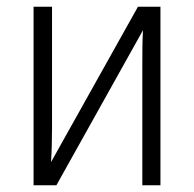

<svg xmlns="http://www.w3.org/2000/svg" viewBox="-20 -552 579 572"><path d="M80 0H148L406 -462C404 -430 404 -392 404 -360V0H458V-532H391L132 -69C134 -100 135 -138 135 -169V-532H80Z"/></svg>

Font: Noto Sans SemiCondensed Light
Style: Regular
Weight: 300
Width: 4
Designer: Monotype Design Team
Foundry: Monotype Imaging Inc.
Version: Version 2.013